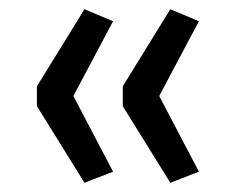

<svg xmlns="http://www.w3.org/2000/svg" viewBox="-20 -479 498 416"><path d="M163 -83 60 -249V-292L163 -459L225 -433L139 -271L225 -107ZM349 -83 246 -249V-292L349 -459L411 -433L325 -271L411 -107Z"/></svg>

Font: Nunito Sans 8pt
Style: Regular
Weight: 400
Version: Version 3.101;gftools[0.9.27]